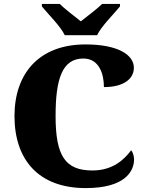

<svg xmlns="http://www.w3.org/2000/svg" viewBox="-20 -951 748 981"><path d="M311 -771H476C497 -816 562 -880 593 -918V-931H502C481 -910 423 -865 393 -842C363 -865 306 -910 285 -931H194V-918C225 -880 290 -816 311 -771ZM418 10C619 10 665 -76 665 -137C665 -152 659 -174 650 -183C616 -138 559 -80 452 -80C313 -80 264 -155 264 -358C264 -546 297 -652 406 -652C486 -652 511 -574 511 -506C615 -506 664 -550 664 -605C664 -671 582 -724 417 -724C178 -724 54 -574 54 -358C54 -137 175 10 418 10Z"/></svg>

Font: Noto Serif Thai Black
Style: Regular
Weight: 900
Designer: Monotype Design Team
Foundry: Monotype Imaging Inc.
Version: Version 2.002